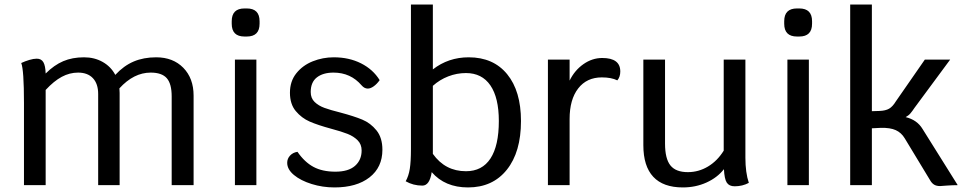

<svg xmlns="http://www.w3.org/2000/svg" viewBox="-20 -811 4230 841"><path d="M828 -392V0H732V-389Q732 -444 710.5 -468.5Q689 -493 640 -493Q566 -493 503 -424Q504 -417 504 -404V0H410V-399Q410 -444 387 -468.5Q364 -493 322 -493Q285 -493 250.5 -474.5Q216 -456 180 -417V0H85V-360Q85 -505 73 -535Q90 -543 108.5 -548.5Q127 -554 141 -554Q161 -554 170 -538.5Q179 -523 180 -489Q217 -526 257 -543Q297 -560 348 -560Q394 -560 430 -539.5Q466 -519 485 -483Q522 -523 565.5 -541.5Q609 -560 664 -560Q738 -560 783 -514Q828 -468 828 -392Z M1009 -550H1103V0H1009ZM995 -707V-718Q995 -774 1051 -774H1061Q1117 -774 1117 -718V-707Q1117 -651 1061 -651H1051Q995 -651 995 -707Z M1238 -98Q1238 -116 1250.5 -129.5Q1263 -143 1283 -146Q1314 -101 1353 -80Q1392 -59 1449 -59Q1506 -59 1535 -84.5Q1564 -110 1564 -152Q1564 -179 1546.5 -196.5Q1529 -214 1502.5 -224.5Q1476 -235 1431 -247Q1372 -263 1336.5 -278.5Q1301 -294 1275.5 -324.5Q1250 -355 1250 -405Q1250 -455 1278 -490Q1306 -525 1350 -542.5Q1394 -560 1442 -560Q1509 -560 1561.5 -533.5Q1614 -507 1643 -460Q1631 -443 1617 -433Q1603 -423 1591 -423Q1576 -423 1564 -437Q1516 -493 1441 -493Q1395 -493 1368 -472Q1341 -451 1341 -408Q1341 -381 1358 -364.5Q1375 -348 1401 -338.5Q1427 -329 1471 -318Q1531 -302 1567 -287Q1603 -272 1629 -240Q1655 -208 1655 -155Q1655 -78 1598.5 -34Q1542 10 1445 10Q1393 10 1345 -5Q1297 -20 1267.5 -44.5Q1238 -69 1238 -98Z M2262 -281Q2262 -145 2200 -67.5Q2138 10 2030 10Q1929 10 1871 -57Q1862 2 1830 2Q1790 2 1757 -17Q1770 -40 1775 -71.5Q1780 -103 1780 -157V-791H1876V-507Q1944 -560 2033 -560Q2141 -560 2201.5 -486Q2262 -412 2262 -281ZM2165 -281Q2165 -383 2128 -437Q2091 -491 2021 -491Q1981 -491 1943.5 -476.5Q1906 -462 1876 -435V-137Q1930 -61 2021 -61Q2092 -61 2128.5 -117Q2165 -173 2165 -281Z M2697 -498Q2697 -474 2684 -459Q2658 -472 2616 -472Q2550 -472 2512.5 -423.5Q2475 -375 2475 -290V0H2380V-550H2475V-458Q2497 -503 2535.5 -530Q2574 -557 2618 -557Q2697 -557 2697 -498Z M3260 -10Q3232 5 3198 5Q3174 5 3163.5 -11Q3153 -27 3151 -70Q3122 -33 3074.5 -11.5Q3027 10 2971 10Q2885 10 2841.5 -36.5Q2798 -83 2798 -175V-550H2893V-182Q2893 -116 2916.5 -86.5Q2940 -57 2993 -57Q3040 -57 3081 -81.5Q3122 -106 3150 -151V-550H3245V-120Q3245 -55 3260 -10Z M3429 -550H3523V0H3429ZM3415 -707V-718Q3415 -774 3471 -774H3481Q3537 -774 3537 -718V-707Q3537 -651 3481 -651H3471Q3415 -651 3415 -707Z M4175 0Q4153 0 4125 2Q4103 4 4098 4Q4082 4 4072 -2Q4062 -8 4055 -20L3943 -205Q3928 -230 3903.5 -241Q3879 -252 3838 -251L3799 -249V0H3704V-791H3799V-324L3832 -325Q3859 -326 3874.5 -335Q3890 -344 3904 -367L4031 -550H4142L3986 -339Q3976 -324 3968 -314.5Q3960 -305 3947 -298Q3997 -286 4021 -246Z"/></svg>

Font: Krub Medium
Style: Regular
Weight: 500
Designer: Ekaluck Peanpanawate
Foundry: Cadson Demak Co.,Ltd.
Version: Version 1.000; ttfautohint (v1.6)